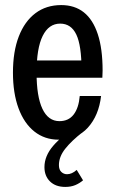

<svg xmlns="http://www.w3.org/2000/svg" viewBox="-20 -540 455 756"><path d="M211 10Q156 10 115.5 -22Q75 -54 53 -113.5Q31 -173 31 -254Q31 -337 54 -396.5Q77 -456 119.5 -488Q162 -520 221 -520Q274 -520 310 -491.5Q346 -463 365 -405.5Q384 -348 384 -262Q384 -255 383.5 -247.5Q383 -240 383 -234H89V-302H329L301 -265Q301 -361 280.5 -404Q260 -447 217 -447Q172 -447 148 -398.5Q124 -350 124 -254Q124 -160 147 -111.5Q170 -63 214 -63Q250 -63 270 -89Q290 -115 294 -162H378Q369 -85 326 -37.5Q283 10 211 10ZM237 196Q199 196 177 174.5Q155 153 155 118Q155 74 190 33.5Q225 -7 279 -37L306 -20Q262 14 237 45.5Q212 77 212 110Q212 128 221.5 137Q231 146 244 146Q263 146 282 129L307 170Q293 182 276 189Q259 196 237 196Z"/></svg>

Font: Instrument Sans Condensed Medium
Style: Regular
Weight: 500
Width: 3
Designer: Rodrigo Fuenzalida
Foundry: fragTYPE
Version: Version 1.000;gftools[0.9.28]